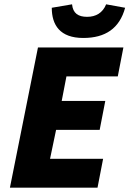

<svg xmlns="http://www.w3.org/2000/svg" viewBox="-20 -870 600 890"><path d="M26 0H432L458 -134H212L240 -268H442L468 -402H266L288 -516H526L552 -650H156ZM366 -694C468 -694 534 -738 560 -834L472 -850C456 -810 424 -792 384 -792C343 -792 318 -808 314 -850L220 -834C220 -754 258 -694 366 -694Z"/></svg>

Font: Source Sans Pro Black
Style: Italic
Weight: 900
Italic angle: -11°
Designer: Paul D. Hunt
Foundry: Adobe Systems Incorporated
Version: Version 3.006;hotconv 1.0.111;makeotfexe 2.5.65597